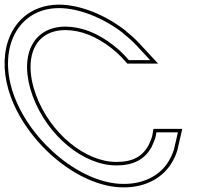

<svg xmlns="http://www.w3.org/2000/svg" viewBox="-174 -775 869 830"><path d="M498.5 -183 502.1 -203H595.1L581.3 -143C577.6 -123 569.6 -104 561.2 -89C527.5 -23 454.7 21 359.4 20C180.4 20 -36.5 -156 -112.8 -360C-187.6 -563 -98.5 -739 80.1 -740C167.1 -740 272.6 -698 357.9 -632L358.3 -631C378.2 -615 401.6 -595 420.3 -574L475.1 -515H383.1L364.3 -536C349.8 -551 334.6 -565 317.8 -578C248.9 -632 180 -659 109.6 -660C-33.4 -660 -95.2 -532 -32.8 -360C31 -187 188.2 -59 329.9 -60C405.9 -60 453.5 -88 482 -141C488.5 -156 494.7 -169 498.5 -183ZM483.9 -186.3C480.5 -174.3 474.4 -161.3 468.5 -147.5C442.5 -99.8 401.5 -75 329.8 -75C196.8 -74.1 43.5 -196.6 -18.7 -365.1C-34.5 -408.7 -41.9 -449 -42 -484.4C-42.3 -583.5 12.5 -645 109.5 -645C175.8 -644.1 241.5 -618.7 308.7 -566.1C324.6 -553.8 339.7 -539.9 353.3 -525.8L376.4 -500H509.5L431.4 -584.1C413 -604.8 389.8 -624.8 370.9 -640.1L370.5 -641.2L367.1 -643.9C279.6 -711.5 171.8 -755 80 -755C49.3 -754.8 20.8 -749.7 -4.9 -740.3C-138.8 -691.2 -191.2 -529.3 -126.8 -354.7C-48.8 -145.9 171.8 35 359.3 35C459.5 36.1 537.7 -10.9 574.4 -81.9C584 -99.1 591.9 -118.5 596 -140L614 -218H489.6Z"/></svg>

Font: Nordica Plus
Style: NordicaClassicLightOpOblOl
Weight: 300
Version: Version 1.01